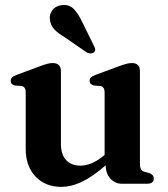

<svg xmlns="http://www.w3.org/2000/svg" viewBox="-20 -736 672 769"><path d="M83 -139.5V-366Q83 -388.5 66.5 -391.5L40 -393.5Q23 -397.5 23 -412Q23 -420.5 28 -425.8Q33 -431 46.5 -436L138 -470Q158 -477.5 169.8 -480.5Q181.5 -483.5 190.5 -483.5Q224 -483.5 224 -451V-160.5Q224 -116.5 245.2 -94.5Q266.5 -72.5 302 -72.5Q349 -72.5 399 -115.5V-366Q399 -388.5 382.5 -391.5L356.5 -393.5Q339 -397.5 339 -412Q339 -420.5 344 -425.8Q349 -431 362.5 -436L454.5 -470Q473.5 -477 485.5 -480.2Q497.5 -483.5 508 -483.5Q540.5 -483.5 540.5 -451V-81.5Q540.5 -65.5 544.8 -58.2Q549 -51 558.5 -48L577 -43Q596 -36.5 596 -21Q596 0 568 0H468.5Q441 0 422.2 -20.5Q403.5 -41 403.5 -73.5V-74Q348.5 -26.5 306.2 -7Q264 12.5 226 12.5Q161.5 12.5 122.2 -29Q83 -70.5 83 -139.5ZM308.5 -649.5 356 -553Q360 -546 361.2 -539.2Q362.5 -532.5 356.5 -527Q351.5 -522 343.2 -522Q335 -522 328 -525.5L239 -587Q212.5 -602.5 197.5 -618.5Q182.5 -634.5 180 -657Q176.5 -676.5 189.2 -694.5Q202 -712.5 227.5 -715.5Q256 -719 274.5 -700.8Q293 -682.5 308.5 -649.5Z"/></svg>

Font: Fraunces 9pt SemiBold
Style: Regular
Weight: 600
Version: Version 1.000;[b76b70a41]